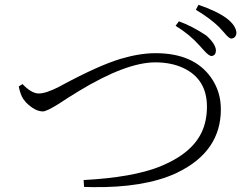

<svg xmlns="http://www.w3.org/2000/svg" viewBox="-20 -810 1040 795"><path d="M856.4 -578.1Q845.7 -577.1 822.3 -603.5Q811.5 -616.2 804.7 -623Q764.6 -668 707 -703.1L720.7 -721.7Q775.4 -702.1 834 -663.1Q872.1 -628.9 874 -602.5Q874 -580.1 856.4 -578.1ZM938.5 -650.4Q928.7 -649.4 908.2 -674.8Q895.5 -689.5 887.7 -697.3Q852.5 -732.4 791 -769.5L801.8 -790Q877 -764.6 918 -734.4Q957 -705.1 959 -673.8Q957 -652.3 938.5 -650.4ZM57.6 -452.1 73.2 -461.9Q109.4 -423.8 139.6 -422.9Q170.9 -422.9 225.6 -451.2Q230.5 -454.1 234.4 -456.1Q388.7 -539.1 479.5 -566.4Q558.6 -589.8 624 -589.8Q782.2 -589.8 853.5 -489.3Q894.5 -431.6 894.5 -357.4Q894.5 -183.6 716.8 -96.7Q710.9 -93.8 707 -91.8Q575.2 -32.2 362.3 -35.2Q344.7 -35.2 328.1 -36.1L326.2 -64.5Q528.3 -75.2 641.6 -120.1Q654.3 -126 666 -130.9Q810.5 -196.3 832 -315.4Q836.9 -340.8 836.9 -368.2Q836.9 -482.4 739.3 -528.3Q689.5 -551.8 623 -551.8Q502.9 -551.8 307.6 -433.6Q300.8 -428.7 292 -423.8Q263.7 -407.2 224.6 -380.9Q174.8 -349.6 158.2 -348.6Q125 -348.6 87.9 -385.7Q81.1 -393.6 76.2 -400.4Q64.5 -418 57.6 -452.1Z"/></svg>

Font: GenYoMin JP Light
Style: Regular
Weight: 300
Version: Version 1.001;PS 1;hotconv 16.6.51;makeotf.lib2.5.65220 DEVE